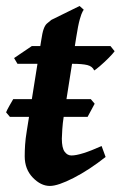

<svg xmlns="http://www.w3.org/2000/svg" viewBox="-25 -594 398 634"><path d="M353.5 -424.8Q346.7 -415.5 333 -401.9Q319.3 -388.2 305.7 -376.5Q292 -364.7 286.1 -361.3Q280.3 -375 263.2 -379.2Q246.1 -383.3 214.8 -383.3H32.7L21.5 -402.3L80.1 -441.9H339.8ZM323.7 -75.7Q270 -33.2 218.3 -6.6Q166.5 20 139.6 20Q109.9 20 83.3 -7.6Q56.6 -35.2 56.6 -78.1Q56.6 -96.7 57.9 -116Q59.1 -135.3 63.5 -162.1L110.8 -459Q114.7 -485.8 119.1 -498Q123.5 -510.3 129.6 -515.9Q135.7 -521.5 144.5 -528.3L237.8 -574.2L251.5 -562Q251.5 -562 247.8 -555.9Q244.1 -549.8 238.5 -530.3Q232.9 -510.7 226.6 -470.2L185.1 -207Q182.1 -188 180.7 -167Q179.2 -146 179.2 -136.2Q179.2 -106 188.2 -93.3Q197.3 -80.6 210.9 -80.6Q241.2 -80.6 310.5 -111.8ZM287.6 -251.5 264.2 -208H7.8L-4.9 -223.1Q-2 -230.5 6.1 -244.9Q14.2 -259.3 18.6 -266.6H274.9Z"/></svg>

Font: Gentium Plus
Style: Bold Italic
Weight: 700
Italic angle: -8°
Designer: Victor Gaultney, Annie Olsen, Iska Routamaa, Becca Hirsbrunner
Foundry: SIL International
Version: Version 6.101